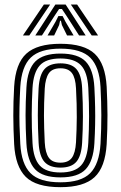

<svg xmlns="http://www.w3.org/2000/svg" viewBox="-20 -798 521 828"><path d="M240.8 9.2Q135.8 9.2 91 -35.4Q46.2 -80 41 -176.5Q37.5 -241.8 37.4 -299.5Q37.2 -357.2 41 -424.2Q46.8 -524 93.5 -566.6Q140.2 -609.2 240.8 -609.2Q342.8 -609.2 388.6 -565.9Q434.5 -522.5 440 -424Q443.2 -361.2 443.5 -302.4Q443.8 -243.5 440 -176.5Q434 -76.8 387.6 -33.8Q341.2 9.2 240.8 9.2ZM240.8 -11.8Q329.8 -11.8 369 -51.2Q408.2 -90.8 413.5 -178Q417.2 -245 417 -301.2Q416.8 -357.5 413.5 -422.8Q408.8 -508.8 370 -548.5Q331.2 -588.2 240.8 -588.2Q152.5 -588.2 112.6 -549.5Q72.8 -510.8 67.5 -422.8Q64.8 -373.8 64 -334Q63.2 -294.2 64.2 -257Q65.2 -219.8 67.5 -177.8Q72.2 -91 111.4 -51.4Q150.5 -11.8 240.8 -11.8ZM240.8 -33Q163.5 -33 130.8 -68.4Q98 -103.8 93.8 -180.2Q90.2 -245.2 90.2 -300.8Q90.2 -356.2 94 -421Q98.5 -499.5 132.6 -533.2Q166.8 -567 240.8 -567Q316.8 -567 349.8 -532.4Q382.8 -497.8 387 -421.5Q389.5 -374.8 390.2 -336.1Q391 -297.5 390.2 -260.1Q389.5 -222.8 387 -179.5Q382.5 -103.8 349.8 -68.4Q317 -33 240.8 -33ZM240.8 -54.2Q301.2 -54.2 329 -83.9Q356.8 -113.5 360.8 -182.2Q364 -240.5 364.1 -296Q364.2 -351.5 360.8 -418.8Q357 -487.5 329 -516.6Q301 -545.8 240.8 -545.8Q177.8 -545.8 150.9 -515.1Q124 -484.5 120.2 -418.5Q117 -361 116.8 -304.8Q116.5 -248.5 120.2 -181.2Q124 -114 151.5 -84.1Q179 -54.2 240.8 -54.2ZM240.8 -75.2Q193.5 -75.2 171.6 -100.1Q149.8 -125 146.5 -182Q143.2 -245.8 143.1 -300.8Q143 -355.8 146.5 -417.8Q150 -475.8 172.1 -500.2Q194.2 -524.8 240.8 -524.8Q287.8 -524.8 309.5 -500Q331.2 -475.2 334.2 -418Q337.8 -350.8 337.6 -295.9Q337.5 -241 334.2 -183Q331 -125.8 309.5 -100.5Q288 -75.2 240.8 -75.2ZM240.8 -96.5Q274.2 -96.5 289.6 -117.1Q305 -137.8 307.8 -184.5Q310.8 -238.5 311.1 -292.1Q311.5 -345.8 307.8 -416.8Q305.5 -462.5 290.1 -483Q274.8 -503.5 240.8 -503.5Q205.5 -503.5 190.6 -482Q175.8 -460.5 173 -416.5Q169.5 -351.5 169.6 -299.8Q169.8 -248 173 -183.5Q175.5 -138.5 190.8 -117.5Q206 -96.5 240.8 -96.5ZM78.8 -645 169.2 -778.5H196.2L106.2 -645ZM132.2 -645 218.8 -778.5H263L349.5 -645H321L269 -726.2L247 -759.2H234.8L212.8 -726L160.8 -645ZM375.5 -645 285.5 -778.5H312.5L403 -645ZM185 -645 219.5 -704.2 231.8 -728.8H250L262.5 -704.2L297.5 -645H269.2L247 -690L242.8 -708.5H239L235 -690L213.5 -645Z"/></svg>

Font: Big Shoulders Inline Text ExtraBold
Style: Regular
Weight: 800
Designer: Patric King
Foundry: XO Type Co
Version: Version 1.000